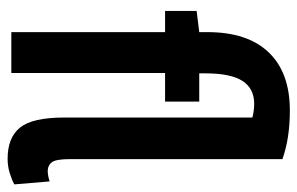

<svg xmlns="http://www.w3.org/2000/svg" viewBox="-162 -628 800 517"><g transform="rotate(90 238.5 -370.0)"><path d="M408 10Q351 10 324 -23.5Q297 -57 297 -142V-649Q291 -651 280 -652.5Q269 -654 260 -654Q219 -654 198.5 -622.5Q178 -591 178 -522V-506H254V-414H177V0H67V-414H10V-499L67 -506V-528Q67 -636 121.5 -693Q176 -750 278 -750Q353 -750 409 -730V-157Q409 -120 417.5 -109Q426 -98 441 -98Q452 -98 469 -103L477 -8Q464 -1 446 4.5Q428 10 408 10Z"/></g></svg>

Font: Georama Condensed SemiBold
Style: Regular
Weight: 600
Width: 3
Designer: Jean-Baptiste Levee
Foundry: Production Type
Version: Version 1.000